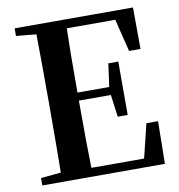

<svg xmlns="http://www.w3.org/2000/svg" viewBox="-83 -818 833 893"><g transform="rotate(-10 334.0 -371.0)"><path d="M624 0 627 -201H572L533 -41H284C282 -109 281 -215 281 -359H432L446 -254H493V-506H446L431 -397H281C281 -534 282 -635 284 -700H513L551 -546H605L604 -742H45V-706L140 -697C141 -630 142 -529 142 -395V-346C142 -211 141 -110 140 -44L45 -35V0Z"/></g></svg>

Font: AllPunType Bold
Style: Regular
Weight: 700
Version: 1.0